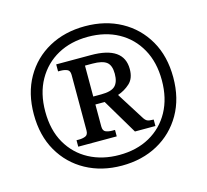

<svg xmlns="http://www.w3.org/2000/svg" viewBox="-105 -846 1055 978"><g transform="rotate(-15 422.5 -357.5)"><path d="M422 10Q316 10 233 -35.5Q150 -81 102.5 -163.5Q55 -246 55 -358Q55 -469 102 -551.5Q149 -634 232 -679.5Q315 -725 422 -725Q529 -725 612 -679.5Q695 -634 742.5 -551.5Q790 -469 790 -357Q790 -246 742.5 -163.5Q695 -81 612 -35.5Q529 10 422 10ZM423 -46Q515 -46 584 -84.5Q653 -123 691.5 -193Q730 -263 730 -358Q730 -453 691 -523Q652 -593 583 -631Q514 -669 423 -669Q332 -669 263 -631Q194 -593 154.5 -523Q115 -453 115 -357Q115 -259 155 -189.5Q195 -120 264.5 -83Q334 -46 423 -46ZM231 -141V-175H244Q263 -175 278 -181Q293 -187 293 -210V-503Q293 -526 278 -532Q263 -538 244 -538H231V-575H414Q587 -575 587 -455Q587 -406 559 -380.5Q531 -355 495 -343L584 -202Q594 -185 604 -180Q614 -175 638 -175V-141H530L420 -326H371V-210Q371 -187 385.5 -181Q400 -175 420 -175H434V-141ZM413 -368Q466 -368 486.5 -388Q507 -408 507 -452Q507 -496 485 -513.5Q463 -531 410 -531H371V-368Z"/></g></svg>

Font: Noto Serif Tamil Medium
Style: Regular
Weight: 500
Designer: Indian Type Foundry, Tom Grace, and the Monotype Design Team
Foundry: Monotype Imaging Inc.
Version: Version 2.004; ttfautohint (v1.8.4.7-5d5b)